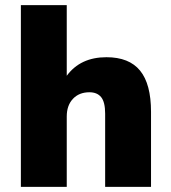

<svg xmlns="http://www.w3.org/2000/svg" viewBox="-20 -725 664 745"><path d="M61 0V-705H239V-431Q292 -503 393 -503Q481 -503 523.5 -451Q566 -399 566 -291V0H388V-284Q388 -329 372.5 -348Q357 -367 327 -367Q287 -367 263 -341.5Q239 -316 239 -273V0Z"/></svg>

Font: Nunito Sans Black
Style: Regular
Weight: 900
Designer: Vernon Adams
Foundry: Vernon Adams
Version: Version 3.006; ttfautohint (v1.8.3)